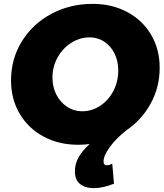

<svg xmlns="http://www.w3.org/2000/svg" viewBox="-20 -734 849 992"><path d="M632 -60Q580 -19 547.5 25.5Q515 70 515 100Q515 120 532 120Q544 120 560 112L569 215Q512 238 465 238Q420 238 393.5 216.5Q367 195 367 152Q367 113 385.5 79.5Q404 46 443 10Q418 14 384 14Q283 14 204 -29Q125 -72 81 -147.5Q37 -223 37 -319Q37 -430 93 -520.5Q149 -611 245.5 -662.5Q342 -714 458 -714Q559 -714 638 -671.5Q717 -629 761 -554Q805 -479 805 -384Q805 -284 758.5 -199Q712 -114 632 -60ZM404 -159Q454 -159 497 -187Q540 -215 565.5 -263.5Q591 -312 591 -370Q591 -418 572 -457Q553 -496 519 -518.5Q485 -541 443 -541Q394 -541 349.5 -513.5Q305 -486 278 -438Q251 -390 251 -333Q251 -284 271.5 -244.5Q292 -205 327 -182Q362 -159 404 -159Z"/></svg>

Font: Gontserrat ExtraBold
Style: Italic
Weight: 800
Italic angle: -11.3°
Designer: Julieta Ulanovsky
Foundry: Julieta Ulanovsky
Version: Version 6.001